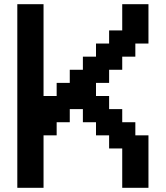

<svg xmlns="http://www.w3.org/2000/svg" viewBox="-20 -1020 790 915"><path d="M62.5 -125V-1000H187.5V-562.5H250V-625H312.5V-687.5H375V-750H437.5V-812.5H500V-875H562.5V-1000H687.5V-812.5H625V-750H562.5V-687.5H500V-625H437.5V-562.5H500V-500H562.5V-437.5H625V-375H687.5V-125H562.5V-312.5H500V-375H437.5V-437.5H375V-500H312.5V-437.5H250V-375H187.5V-125Z"/></svg>

Font: Better VCR
Style: Regular
Weight: 400
Designer: artdzyk
Foundry: https://fontstruct.com
Version: Version 1.0